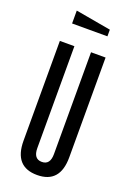

<svg xmlns="http://www.w3.org/2000/svg" viewBox="-147 -804 593 868"><g transform="rotate(20 150.0 -370.0)"><path d="M40 -115V-595H110V-105Q110 -53 150 -53Q190 -53 190 -105V-595H260V-115Q260 10 150 10Q40 10 40 -115ZM65 -750 235 -720V-688H65Z"/></g></svg>

Font: Exetegue
Style: Regular
Weight: 400
Designer: Fábio Duarte Martins
Foundry: Fábio Duarte Martins
Version: Version 0.001